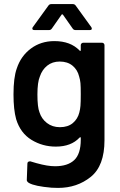

<svg xmlns="http://www.w3.org/2000/svg" viewBox="-20 -720 588 939"><path d="M375 -499Q375 -504 378.5 -507.5Q382 -511 387 -511H479Q484 -511 487.5 -507.5Q491 -504 491 -499V-34Q491 91 424 145Q357 199 264 199Q249 199 232 198Q150 191 122 175Q113 170 111 162L114 80Q114 69 128 69Q192 89 229 92Q239 93 249 93Q311 93 343 63Q375 33 375 -37V-45Q375 -48 374 -48.5Q373 -49 372 -49Q371 -49 369 -47Q328 -3 253 -3Q188 -3 134 -36Q80 -69 59 -137Q46 -184 46 -258Q46 -341 62 -385Q82 -446 131 -482.5Q180 -519 246 -519Q325 -519 369 -473Q371 -471 372 -471Q373 -471 374 -471.5Q375 -472 375 -475ZM368 -170Q372 -185 373.5 -202.5Q375 -220 375 -259Q375 -297 373.5 -313.5Q372 -330 367 -346Q359 -379 334.5 -399Q310 -419 272 -419Q236 -419 211 -399Q186 -379 175 -346Q163 -318 163 -258Q163 -196 173 -171Q183 -139 209.5 -118.5Q236 -98 273 -98Q312 -98 336 -118Q360 -138 368 -170ZM149 -573Q141 -573 139.5 -576Q138 -579 138 -581Q138 -584 141 -588L217 -693Q222 -700 231 -700H336Q345 -700 350 -693L426 -588Q429 -584 429 -580Q429 -573 419 -573H349Q340 -573 335 -581L288 -648Q286 -650 284 -650Q282 -650 281 -648L234 -581Q229 -573 220 -573Z"/></svg>

Font: LinhAnh SemBd
Style: Regular
Weight: 600
Monospace: yes
Designer: Jeremy Tribby
Foundry: Tribby Type
Version: Version 1.408